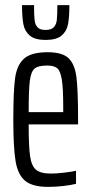

<svg xmlns="http://www.w3.org/2000/svg" viewBox="-20 -722 358 750"><path d="M285 -236H92Q92 -150 97.5 -112Q103 -74 120.5 -59Q138 -44 179 -44Q200 -44 230 -47.5Q260 -51 277 -55V-4Q258 1 228 4.5Q198 8 168 8Q107 8 78.5 -15.5Q50 -39 41 -91.5Q32 -144 32 -254Q32 -366 39 -417Q46 -468 74 -493Q102 -518 166 -518Q223 -518 247.5 -495Q272 -472 278.5 -421Q285 -370 285 -255ZM92 -284H227V-301Q227 -377 221.5 -411Q216 -445 203.5 -455.5Q191 -466 164 -466Q129 -466 115 -454Q101 -442 96.5 -406.5Q92 -371 92 -284ZM66 -702H113Q113 -663 115 -644.5Q117 -626 126.5 -615.5Q136 -605 158 -605Q180 -605 190 -615.5Q200 -626 202 -644.5Q204 -663 204 -702H251Q251 -654 245.5 -626.5Q240 -599 220 -582.5Q200 -566 158 -566Q117 -566 97 -582.5Q77 -599 71.5 -626.5Q66 -654 66 -702Z"/></svg>

Font: Saira Ultra Condensed
Style: Regular
Weight: 400
Width: 1
Designer: Hector Gatti with collaboration of the Omnibus-Type team
Foundry: Omnibus-Type
Version: Version 1.001; ttfautohint (v1.8)